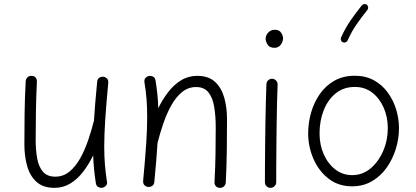

<svg xmlns="http://www.w3.org/2000/svg" viewBox="-20 -883 2016 930"><path d="M504.4 -481.9Q494.6 -377.4 489.7 -303.5Q484.9 -229.5 484.9 -172.9Q484.9 -125 488.3 -84.7Q491.7 -44.4 498 -3.9Q500.5 8.3 493.9 15.9Q487.3 23.4 478 25.9Q467.3 28.3 456.8 23.2Q446.3 18.1 444.3 4.4Q439 -28.8 435.8 -61.8Q432.6 -94.7 431.2 -130.4Q410.6 -87.4 383.3 -51.8Q356 -16.1 321.3 5.4Q286.6 26.9 243.7 26.9Q188.5 26.9 156.5 -2.4Q124.5 -31.7 111.3 -79.6Q98.1 -127.4 98.1 -182.6Q98.1 -258.3 99.1 -333Q100.1 -407.7 104.5 -489.3Q105 -499.5 112.3 -507.6Q119.6 -515.6 131.8 -515.6Q145.5 -515.6 152.3 -507.6Q159.2 -499.5 158.7 -488.3Q155.3 -415 154.1 -348.6Q152.8 -282.2 152.8 -203.6Q152.8 -155.3 160.2 -115.2Q167.5 -75.2 188 -51.3Q208.5 -27.3 247.6 -27.3Q286.6 -27.3 316.4 -51.8Q346.2 -76.2 368.4 -116Q390.6 -155.8 406.7 -202.9Q422.9 -250 434.1 -294.9Q434.6 -296.9 435.1 -298.3Q437.5 -338.4 441.4 -385.3Q445.3 -432.1 450.7 -487.3Q451.7 -500.5 460.9 -506.3Q470.2 -512.2 481 -511.2Q490.7 -510.3 498 -502.9Q505.4 -495.6 504.4 -481.9Z M673.3 -6.8Q683.1 -111.3 688 -185.1Q692.9 -258.8 692.9 -315.9Q692.9 -363.8 689.7 -403.8Q686.5 -443.8 679.7 -484.4Q677.7 -497.1 684.1 -504.6Q690.4 -512.2 699.7 -514.6Q710.4 -517.1 720.9 -512Q731.4 -506.8 733.4 -493.2Q738.8 -460 742.2 -427.2Q745.6 -394.5 746.6 -358.9Q767.6 -401.9 794.9 -437.3Q822.3 -472.7 857.2 -494.1Q892.1 -515.6 935.5 -515.6Q990.2 -515.6 1021.7 -486.3Q1053.2 -457 1066.4 -409.2Q1079.6 -361.3 1079.6 -306.2Q1079.6 -231 1078.6 -156Q1077.6 -81.1 1073.7 0.5Q1073.2 10.7 1065.9 18.8Q1058.6 26.9 1045.9 26.9Q1032.7 26.9 1025.6 18.8Q1018.6 10.7 1019 0Q1022.9 -73.7 1023.9 -137.7Q1024.9 -201.7 1024.9 -266.6Q1024.9 -319.8 1017.8 -364Q1010.7 -408.2 990.2 -434.8Q969.7 -461.4 930.2 -461.4Q891.6 -461.4 861.8 -437Q832 -412.6 809.8 -372.8Q787.6 -333 771.5 -285.9Q755.4 -238.8 743.7 -193.8L743.2 -192.4Q740.7 -151.9 736.8 -104.7Q732.9 -57.6 727.5 -1.5Q726.1 11.7 716.8 17.6Q707.5 23.4 697.3 22.5Q687.5 21.5 679.9 14.2Q672.4 6.8 673.3 -6.8Z M1266.6 -694.8Q1266.6 -711.9 1279.3 -725.3Q1292 -738.8 1311.5 -738.8Q1333 -738.8 1342 -724.1Q1351.1 -709.5 1351.1 -698.2Q1351.1 -681.6 1340.1 -666.5Q1329.1 -651.4 1309.1 -651.4Q1285.2 -651.4 1275.9 -667.5Q1266.6 -683.6 1266.6 -694.8ZM1298.8 -501.5Q1310.1 -501 1317.6 -492.4Q1325.2 -483.9 1324.7 -472.7Q1323.2 -438.5 1322 -390.1Q1320.8 -341.8 1320.1 -286.9Q1319.3 -231.9 1318.8 -177.7Q1318.4 -123.5 1318.1 -77.1Q1317.9 -30.8 1317.9 0Q1317.9 11.2 1309.6 19Q1301.3 26.9 1290 26.9Q1278.8 26.9 1271 19Q1263.2 11.2 1263.2 0Q1263.2 -30.8 1263.4 -77.4Q1263.7 -124 1264.2 -178.2Q1264.6 -232.4 1265.6 -287.6Q1266.6 -342.8 1267.8 -391.8Q1269 -440.9 1270.5 -475.6Q1271 -486.8 1279.3 -494.4Q1287.6 -502 1298.8 -501.5Z M1698.7 -516.1Q1751.5 -516.1 1791.5 -493.9Q1831.5 -471.7 1858.4 -434.6Q1885.3 -397.5 1898.9 -352.8Q1912.6 -308.1 1912.6 -262.7Q1912.6 -212.4 1897.5 -162.6Q1882.3 -112.8 1853.3 -71.5Q1824.2 -30.3 1782 -5.4Q1739.7 19.5 1685.5 19.5Q1619.1 19.5 1571.5 -17.6Q1523.9 -54.7 1498.3 -113.5Q1472.7 -172.4 1472.7 -237.3Q1472.7 -287.6 1486.6 -336.9Q1500.5 -386.2 1528.6 -426.8Q1556.6 -467.3 1599.1 -491.7Q1641.6 -516.1 1698.7 -516.1ZM1698.7 -461.9Q1644.5 -461.9 1606.2 -430.9Q1567.9 -399.9 1547.9 -348.6Q1527.8 -297.4 1527.8 -237.3Q1527.8 -181.2 1548.3 -135.3Q1568.8 -89.4 1604.5 -62Q1640.1 -34.7 1685.5 -34.7Q1735.8 -34.7 1774.7 -67.1Q1813.5 -99.6 1835.9 -151.6Q1858.4 -203.6 1858.4 -262.7Q1858.4 -314.9 1838.9 -360.4Q1819.3 -405.8 1783.7 -433.8Q1748 -461.9 1698.7 -461.9ZM1756.8 -859.9Q1762.2 -855.5 1763.2 -848.1Q1764.2 -840.8 1759.8 -835.4Q1732.4 -801.3 1708.3 -766.8Q1684.1 -732.4 1663.6 -687Q1660.6 -680.7 1653.8 -678Q1647 -675.3 1640.6 -678.2Q1634.3 -680.7 1631.6 -687.7Q1628.9 -694.8 1631.8 -701.2Q1653.8 -749.5 1679.4 -786.1Q1705.1 -822.8 1732.4 -856.9Q1736.8 -862.3 1744.4 -863.3Q1752 -864.3 1756.8 -859.9Z"/></svg>

Font: Mikhak-DS2-FD Light
Style: Regular
Weight: 300
Designer: Amin Abedi
Version: Version 3.2